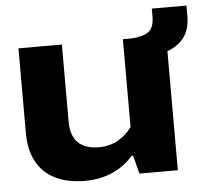

<svg xmlns="http://www.w3.org/2000/svg" viewBox="-49 -700 824 762"><g transform="rotate(-5 363.0 -319.0)"><path d="M630 -537V0H477L458 -73H452Q418 -33 369 -11.5Q320 10 260 10Q189 10 140 -15Q91 -40 66.5 -87Q42 -134 42 -200V-537H215V-227Q215 -192 227.5 -167.5Q240 -143 265 -130.5Q290 -118 325 -118Q369 -118 402.5 -137Q436 -156 458 -187V-537ZM491 -454V-537Q537 -539 560 -555.5Q583 -572 583 -617V-648H721V-605Q721 -527 663.5 -490.5Q606 -454 491 -454Z"/></g></svg>

Font: Hubot Sans SemiExpanded
Style: Bold
Weight: 700
Width: 6
Designer: Deni Anggara
Foundry: GitHub, Inc., Subsidiary of Microsoft Corporation
Version: Version 2.000